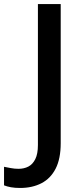

<svg xmlns="http://www.w3.org/2000/svg" viewBox="-98 -734 409 952"><path d="M2 198Q-24 198 -43.5 194.5Q-63 191 -78 185V93Q-62 96 -44 99.5Q-26 103 -6 103Q21 103 42.5 92Q64 81 77 55Q90 29 90 -15V-714H203V-24Q203 53 178 102Q153 151 107.5 174.5Q62 198 2 198Z"/></svg>

Font: Noto Sans Oriya Medium
Style: Regular
Weight: 500
Version: Version 2.003